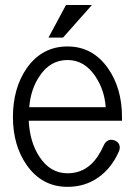

<svg xmlns="http://www.w3.org/2000/svg" viewBox="-20 -723 540 760"><path d="M95.7 -298.8Q101.6 -370.1 136.7 -421.9Q178.7 -485.4 247.1 -485.4Q314.5 -485.4 357.4 -420.9Q393.6 -367.2 398.4 -298.8ZM390.6 -147.5Q368.2 -97.7 338.9 -71.3Q300.8 -37.1 247.1 -37.1Q177.7 -37.1 134.8 -104.5Q97.7 -162.1 93.8 -245.1H462.9V-259.8Q462.9 -374 407.2 -453.1Q346.7 -539.1 247.1 -539.1Q146.5 -539.1 85.9 -453.1Q31.2 -374 31.2 -259.8Q31.2 -147.5 85.9 -69.3Q146.5 16.6 247.1 16.6Q316.4 16.6 369.1 -20.5Q421.9 -57.6 451.2 -125Q457 -139.6 451.2 -152.3Q445.3 -163.1 433.6 -167Q421.9 -171.9 410.2 -168Q396.5 -162.1 390.6 -147.5ZM343.8 -703.1H241.2L171.9 -574.2H229.5Z"/></svg>

Font: GulimChe
Style: Regular
Weight: 400
Monospace: yes
Version: Version 2.21